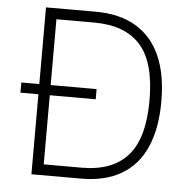

<svg xmlns="http://www.w3.org/2000/svg" viewBox="-51 -756 813 808"><g transform="rotate(5 355.5 -352.5)"><path d="M111 0V-705H321Q422 -705 490.5 -664.5Q559 -624 594 -546Q629 -468 629 -353Q629 -238 594 -159Q559 -80 490 -40Q421 0 321 0ZM159 -46H319Q449 -46 514 -119.5Q579 -193 579 -353Q579 -514 514 -586.5Q449 -659 319 -659H159ZM35 -338V-381H353V-338Z"/></g></svg>

Font: Nunito Sans 7pt SemiCondensed ExtraLight
Style: Regular
Weight: 250
Width: 4
Designer: Vernon Adams
Foundry: Vernon Adams
Version: Version 3.101;gftools[0.9.27]